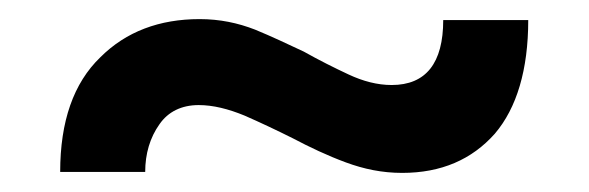

<svg xmlns="http://www.w3.org/2000/svg" viewBox="-20 -382 617 201"><path d="M132 -202H43C43 -255 57 -295 85 -322C112 -349 147 -362 189 -362C210 -362 229 -358 247 -351C264 -344 281 -336 298 -328C314 -319 330 -311 345 -304C360 -297 375 -293 390 -293C426 -293 444 -316 444 -361H533C533 -309 521 -269 498 -242C474 -215 442 -201 401 -201C380 -201 361 -205 342 -212C323 -219 304 -228 287 -237C269 -246 252 -254 236 -261C219 -268 203 -272 188 -272C170 -272 156 -265 147 -252C137 -238 132 -221 132 -202Z"/></svg>

Font: Holmes&Hills Bold
Style: Bold
Weight: 500
Designer: Noopur Datye, Girish Dalvi, Yashodeep Gholap, Pallavi Karambelkar
Foundry: Ek Type
Version: ""